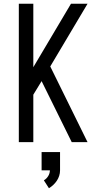

<svg xmlns="http://www.w3.org/2000/svg" viewBox="-20 -755 540 1020"><path d="M80 0V-735H157V-398L357 -735H445L247 -402L445 0H361L201 -324L157 -252V0ZM240 245 213 203Q227 195 236 180.5Q245 166 245 150H201V53H299V150Q299 165 294.5 179Q290 193 282 205Q274 217 263.5 227Q253 237 240 245Z"/></svg>

Font: Iosevka Fuck
Style: Regular
Weight: 400
Monospace: yes
Designer: Belleve Invis
Foundry: Belleve Invis
Version: Version 28.0.7; ttfautohint (v1.8.3)